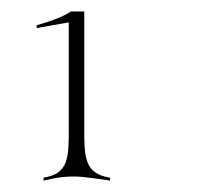

<svg xmlns="http://www.w3.org/2000/svg" viewBox="-20 -648 378 335"><path d="M56 -333C87 -340 96 -340 112 -340C127 -340 170 -333 172 -333V-338C127 -345 127 -374 127 -426V-628H104C102 -628 94 -618 44 -604V-599L100 -609V-425C100 -373 100 -345 56 -338Z"/></svg>

Font: Cantique Normal
Style: Regular
Weight: 400
Designer: Sébastien Hayez
Foundry: Sébastien Hayez & Ariel Martín Pérez
Version: Version 1.000;hotconv 1.0.109;makeotfexe 2.5.65596